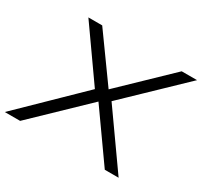

<svg xmlns="http://www.w3.org/2000/svg" viewBox="-157 -900 1150 1094"><g transform="rotate(30 418.0 -352.5)"><path d="M-11 0 385 -386 383 -349 132 -705H223L438 -406H435L746 -705H847L474 -347L472 -376L738 0H647L419 -322L423 -320L90 0Z"/></g></svg>

Font: Nunito Sans 7pt Expanded Light
Style: Italic
Weight: 300
Width: 7
Italic angle: -9°
Designer: Vernon Adams
Foundry: Vernon Adams
Version: Version 3.101;gftools[0.9.27]